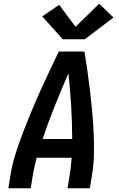

<svg xmlns="http://www.w3.org/2000/svg" viewBox="-20 -1012 640 1032"><path d="M25 0 37 -74Q46 -131 64 -187Q82 -243 103 -298Q124 -353 147 -408.5Q170 -464 194.5 -518.5Q219 -573 244.5 -627Q270 -681 296 -735H434Q443 -681 450.5 -627Q458 -573 464.5 -518Q471 -463 476 -408.5Q481 -354 483.5 -298Q486 -242 485 -186Q484 -130 475 -74L463 0H343L355 -74Q359 -96 361 -119Q363 -142 365 -164H177Q171 -142 166 -119Q161 -96 157 -74L145 0ZM209 -265H368Q368 -354 362.5 -442.5Q357 -531 348 -618Q310 -531 274.5 -442.5Q239 -354 209 -265ZM317 -801 207 -924 298 -986 386 -868 513 -992 590 -918 436 -801Z"/></svg>

Font: Iosevka Curly Extended Oblique
Style: Bold
Weight: 700
Width: 7
Italic angle: -9°
Monospace: yes
Designer: Belleve Invis
Foundry: Belleve Invis
Version: Version 11.1.0; ttfautohint (v1.8.3)